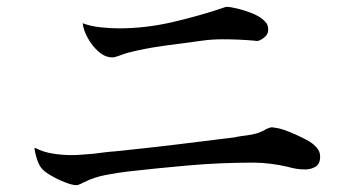

<svg xmlns="http://www.w3.org/2000/svg" viewBox="-20 -638 1040 562"><path d="M917 -179Q917 -158 903.5 -150Q890 -142 873 -142Q860 -142 847.5 -144Q835 -146 821 -150Q800 -155 773 -158.5Q746 -162 723 -162Q623 -162 528 -153.5Q433 -145 355 -136Q327 -133 290.5 -126Q254 -119 227 -105Q222 -103 215.5 -99.5Q209 -96 203 -96Q192 -96 170 -104.5Q148 -113 127 -125.5Q106 -138 99 -149Q93 -157 87.5 -174.5Q82 -192 81 -203Q80 -205 83 -205Q106 -193 134 -188.5Q162 -184 189 -184Q206 -184 222 -185.5Q238 -187 254 -188Q270 -190 285.5 -192Q301 -194 317 -195Q405 -204 492.5 -214.5Q580 -225 667 -236Q675 -238 685.5 -239.5Q696 -241 704 -242Q712 -243 718.5 -244.5Q725 -246 733 -248Q748 -253 759 -260Q768 -264 772 -265Q776 -266 786 -264Q802 -262 824.5 -253Q847 -244 868 -233.5Q889 -223 899 -214Q907 -207 912 -199Q917 -191 917 -179ZM765 -550Q765 -537 752.5 -527.5Q740 -518 732 -518Q730 -518 728 -518.5Q726 -519 724 -519Q702 -521 678 -522Q654 -523 631 -523Q616 -523 601 -522Q586 -521 572 -519Q517 -512 459.5 -504Q402 -496 352 -483Q346 -481 340 -479Q334 -477 329 -475Q316 -470 309 -470Q288 -470 269 -486.5Q250 -503 237 -526.5Q224 -550 222 -570Q246 -561 275 -558Q304 -555 329 -555Q407 -555 488 -574Q569 -593 642 -618Q654 -618 674.5 -613Q695 -608 715.5 -600Q736 -592 747 -583Q755 -577 760 -570Q765 -563 765 -550Z"/></svg>

Font: Kaisei Tokumin
Style: Regular
Weight: 400
Designer: Font-Kai, 金井和夫
Foundry: KAZUO KANAI
Version: Version 5.003